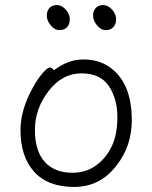

<svg xmlns="http://www.w3.org/2000/svg" viewBox="-20 -721 602 759"><path d="M428 -613.5Q417 -602 398 -602Q379 -602 363.5 -621Q348 -640 348 -659Q348 -678 358.5 -689.5Q369 -701 388 -701Q407 -701 423 -683Q439 -665 439 -645Q439 -625 428 -613.5ZM245 -613.5Q234 -602 215 -602Q196 -602 180.5 -621Q165 -640 165 -659Q165 -678 175.5 -689.5Q186 -701 205 -701Q224 -701 240 -683Q256 -665 256 -645Q256 -625 245 -613.5ZM193 -443 197 -446Q251 -486 309.5 -486Q368 -486 410 -458Q501 -397 501 -246Q501 -143 440 -66Q376 18 272.5 18Q169 18 115 -42Q61 -102 61 -207Q61 -287 110 -375Q130 -411 149 -432.5Q168 -454 176.5 -454Q185 -454 190 -447ZM267 -38Q318 -38 357.5 -65.5Q397 -93 420.5 -140Q444 -187 444 -258.5Q444 -330 410.5 -380.5Q377 -431 301.5 -431Q226 -431 172 -361Q118 -291 118 -207.5Q118 -124 157 -81Q196 -38 267 -38Z"/></svg>

Font: Moon Stars Kai T Light
Style: Regular
Weight: 300
Designer: GuiWonder
Version: Version 1.101